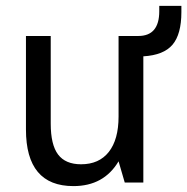

<svg xmlns="http://www.w3.org/2000/svg" viewBox="-20 -619 635 651"><path d="M255 -62Q316 -62 349 -104Q382 -146 382 -224V-497H449Q520 -497 520 -581V-599H595V-578Q595 -503 565 -467.5Q535 -432 466 -428V0H403L382 -72Q332 12 229 12Q68 12 68 -180V-497H152V-200Q152 -128 177 -95Q202 -62 255 -62Z"/></svg>

Font: Atkinson Hyperlegible Pro
Style: Regular
Weight: 400
Designer: Elliott Scott, Megan Eiswerth, Linus Boman, Theodore Petrosky, Jacob Perez
Foundry: Braille Institute
Version: Version 1.5.1